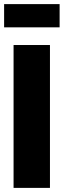

<svg xmlns="http://www.w3.org/2000/svg" viewBox="-29 -914 310 934"><path d="M214 -695V0H37V-695ZM261 -781H-9V-894H261Z"/></svg>

Font: Fira Sans Extra Condensed ExtraBold
Style: Regular
Weight: 800
Width: 1
Designer: Carrois Corporate & Edenspiekermann AG
Foundry: Carrois Corporate GbR & Edenspiekermann AG
Version: Version 4.203